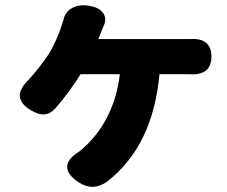

<svg xmlns="http://www.w3.org/2000/svg" viewBox="-20 -632 867 732"><path d="M280 63Q236 34 236 4Q236 -26 282 -54Q414 -162 437 -349H287Q245 -281 192 -220Q171 -197 149 -196Q128 -194 99 -211Q16 -259 92 -331Q128 -371 164 -423Q199 -480 220 -550Q220 -551 221 -552Q227 -588 258 -603Q286 -617 325 -609Q357 -603 372 -584Q388 -563 376 -535Q375 -534 375 -533Q372 -526 366 -511Q359 -493 355 -483H524H694Q699 -483 703 -483Q786 -489 786 -416Q786 -344 704 -349Q699 -349 694 -349H588Q563 -76 389 60Q334 99 280 63Z"/></svg>

Font: GenSenRounded TW H
Style: Regular
Weight: 900
Version: Version 1.501;PS 1;hotconv 16.6.51;makeotf.lib2.5.65220